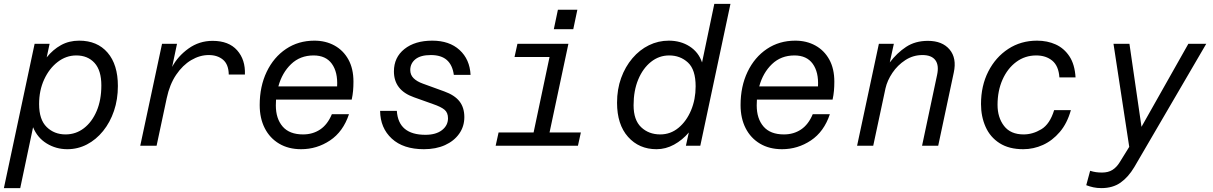

<svg xmlns="http://www.w3.org/2000/svg" viewBox="-35 -749 6235 987"><path d="M311 18Q253 18 205 -11.5Q157 -41 135 -95L69 218H-15L143 -524H220L205 -454Q237 -494 278.5 -517Q320 -540 372 -540Q465 -540 518 -478.5Q571 -417 571 -307Q571 -238 551 -179Q531 -120 495 -75.5Q459 -31 412 -6.5Q365 18 311 18ZM357 -464Q305 -464 261.5 -430.5Q218 -397 192 -340.5Q166 -284 166 -214Q166 -134 205 -96Q244 -58 302 -58Q355 -58 396.5 -90Q438 -122 462 -178.5Q486 -235 486 -310Q486 -387 451 -425.5Q416 -464 357 -464Z M686 0 798 -524H875L850 -405Q879 -460 934 -499.5Q989 -539 1058 -539Q1141 -539 1184 -490.5Q1227 -442 1224 -366H1141Q1140 -418 1111.5 -442Q1083 -466 1038 -466Q992 -466 948 -440Q904 -414 870.5 -364.5Q837 -315 822 -244L770 0Z M1759 -162Q1729 -72 1661.5 -27Q1594 18 1513 18Q1448 18 1400 -10.5Q1352 -39 1326 -90Q1300 -141 1300 -209Q1300 -305 1336 -380Q1372 -455 1435.5 -497.5Q1499 -540 1581 -540Q1639 -540 1684.5 -515Q1730 -490 1756 -443Q1782 -396 1782 -329Q1782 -304 1780 -282Q1778 -260 1773 -237H1384Q1383 -222 1383 -207Q1383 -139 1418 -98.5Q1453 -58 1523 -58Q1573 -58 1611 -83.5Q1649 -109 1671 -162ZM1577 -464Q1508 -464 1461.5 -419.5Q1415 -375 1396 -305H1698Q1702 -378 1671 -421Q1640 -464 1577 -464Z M2384 -364H2298Q2291 -415 2262 -440.5Q2233 -466 2180 -466Q2127 -466 2100.5 -444.5Q2074 -423 2074 -389Q2074 -364 2091 -347Q2108 -330 2139 -319L2249 -279Q2302 -260 2327 -228Q2352 -196 2352 -147Q2352 -99 2325.5 -61.5Q2299 -24 2252.5 -3Q2206 18 2144 18Q2038 18 1979 -36.5Q1920 -91 1919 -179H2005Q2013 -56 2152 -56Q2206 -56 2237 -80Q2268 -104 2268 -141Q2268 -170 2250 -185Q2232 -200 2191 -214L2093 -249Q1990 -285 1990 -382Q1990 -454 2044 -497Q2098 -540 2187 -540Q2275 -540 2327.5 -492Q2380 -444 2384 -364Z M2812 -599 2833 -699H2933L2912 -599ZM2887 -524 2790 -68H2951L2936 0H2513L2528 -68H2708L2790 -456H2610L2625 -524Z M3491 0 3506 -68Q3473 -29 3430 -5.5Q3387 18 3340 18Q3250 18 3193.5 -45.5Q3137 -109 3137 -221Q3137 -290 3158 -348Q3179 -406 3216 -449.5Q3253 -493 3301 -516.5Q3349 -540 3403 -540Q3464 -540 3510 -510.5Q3556 -481 3574 -428L3637 -729H3720L3565 0ZM3359 -58Q3412 -58 3453 -92Q3494 -126 3517.5 -182Q3541 -238 3541 -305Q3541 -391 3501.5 -427.5Q3462 -464 3405 -464Q3353 -464 3311.5 -431Q3270 -398 3246 -340.5Q3222 -283 3222 -208Q3222 -132 3261 -95Q3300 -58 3359 -58Z M4231 -162Q4201 -72 4133.5 -27Q4066 18 3985 18Q3920 18 3872 -10.5Q3824 -39 3798 -90Q3772 -141 3772 -209Q3772 -305 3808 -380Q3844 -455 3907.5 -497.5Q3971 -540 4053 -540Q4111 -540 4156.5 -515Q4202 -490 4228 -443Q4254 -396 4254 -329Q4254 -304 4252 -282Q4250 -260 4245 -237H3856Q3855 -222 3855 -207Q3855 -139 3890 -98.5Q3925 -58 3995 -58Q4045 -58 4083 -83.5Q4121 -109 4143 -162ZM4049 -464Q3980 -464 3933.5 -419.5Q3887 -375 3868 -305H4170Q4174 -378 4143 -421Q4112 -464 4049 -464Z M4371 0 4483 -524H4560L4539 -428Q4576 -477 4623 -508Q4670 -539 4735 -539Q4809 -539 4846.5 -494.5Q4884 -450 4868 -376L4788 0H4705L4782 -363Q4793 -413 4773.5 -439.5Q4754 -466 4707 -466Q4659 -466 4619 -440Q4579 -414 4552.5 -374.5Q4526 -335 4517 -295L4454 0Z M5470 -183Q5451 -115 5413 -70.5Q5375 -26 5326.5 -4Q5278 18 5225 18Q5152 18 5103.5 -13Q5055 -44 5031.5 -97Q5008 -150 5008 -214Q5008 -308 5045.5 -381.5Q5083 -455 5148 -497.5Q5213 -540 5296 -540Q5349 -540 5392 -520.5Q5435 -501 5462.5 -459.5Q5490 -418 5494 -351H5411Q5407 -410 5374.5 -437Q5342 -464 5292 -464Q5234 -464 5189 -430.5Q5144 -397 5118.5 -339.5Q5093 -282 5093 -210Q5093 -145 5126.5 -101.5Q5160 -58 5227 -58Q5274 -58 5318 -84.5Q5362 -111 5384 -183Z M5796 110Q5765 162 5725 190Q5685 218 5627 218Q5605 218 5586 214Q5567 210 5549 203L5569 129Q5585 134 5599 136Q5613 138 5630 138Q5662 138 5683.5 124.5Q5705 111 5721 85L5770 6L5689 -524H5771L5833 -97L6074 -524H6166Z"/></svg>

Font: Fragment Mono
Style: Italic
Weight: 400
Italic angle: -12°
Designer: Wei Huang based on Nimbus Sans by URW Studio, based on Helvetica by Max Miedinger.
Foundry: Wei Huang
Version: Version 1.011; ttfautohint (v1.8.4.7-5d5b)